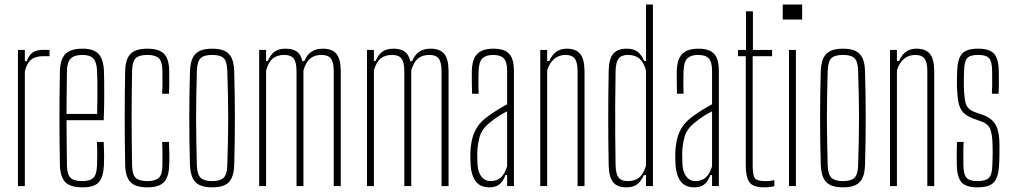

<svg xmlns="http://www.w3.org/2000/svg" viewBox="-20 -820 4466 846"><path d="M59 0V-600H89.5V-550.5H98Q108 -578.5 125.2 -589.5Q142.5 -600.5 172 -600.5Q178.5 -600.5 185.5 -600.2Q192.5 -600 198.5 -600V-572.5H172Q136.5 -572.5 117.8 -557.8Q99 -543 89.5 -506.5V0Z M343.5 5.5Q290.5 5.5 268 -17.2Q245.5 -40 244 -92Q243 -142.5 242.5 -194.5Q242 -246.5 242 -299.2Q242 -352 242.5 -404.2Q243 -456.5 244 -507Q245.5 -560 268.8 -582.8Q292 -605.5 343.5 -605.5Q392 -605.5 413.8 -582.8Q435.5 -560 438 -508Q438.5 -490.5 439 -459.8Q439.5 -429 439.2 -386.2Q439 -343.5 437 -290.5H273Q273 -245.5 273.8 -197.2Q274.5 -149 275 -90.5Q276 -50.5 291.2 -36.2Q306.5 -22 341.5 -22Q376.5 -22 391.2 -36.2Q406 -50.5 407.5 -90.5Q408.5 -112 408.5 -137.5Q408.5 -163 407 -194.5H437Q438.5 -164.5 438.8 -139Q439 -113.5 438 -92Q435.5 -40 415.5 -17.2Q395.5 5.5 343.5 5.5ZM273 -318H408Q409 -359.5 409.2 -396.5Q409.5 -433.5 409 -462.8Q408.5 -492 407.5 -509Q406 -546.5 391.2 -562.2Q376.5 -578 343.5 -578Q307.5 -578 291.8 -562.2Q276 -546.5 275 -509Q274.5 -454 273.8 -408Q273 -362 273 -318Z M694.5 -407Q695.5 -427 695.8 -444.8Q696 -462.5 695.8 -478.8Q695.5 -495 695.5 -509Q695 -549.5 679.5 -563.8Q664 -578 629 -578Q593.5 -578 578.2 -563.8Q563 -549.5 562 -509Q561 -448 560.5 -397.5Q560 -347 560 -299.8Q560 -252.5 560.5 -202Q561 -151.5 562 -90.5Q563 -50.5 578.2 -36.2Q593.5 -22 629 -22Q664 -22 679.5 -36.2Q695 -50.5 695.5 -90.5Q695.5 -113 695.8 -138.2Q696 -163.5 694.5 -194.5H724.5Q726 -164.5 726.2 -139Q726.5 -113.5 725.5 -92Q724 -40 702.2 -17.2Q680.5 5.5 629 5.5Q577.5 5.5 555.2 -17.2Q533 -40 531.5 -92Q530.5 -142.5 530 -194.8Q529.5 -247 529.5 -299.5Q529.5 -352 530 -404.2Q530.5 -456.5 531.5 -507Q533 -560 555.2 -582.8Q577.5 -605.5 629 -605.5Q680.5 -605.5 702.8 -582.8Q725 -560 725.5 -507.5Q725.5 -487 725.8 -462Q726 -437 724.5 -407Z M915 5.5Q880 5.5 859 -4.8Q838 -15 828.2 -36.8Q818.5 -58.5 817 -93.5Q815.5 -144 814.8 -195.8Q814 -247.5 814 -299.5Q814 -351.5 814.8 -403.2Q815.5 -455 817 -505.5Q818.5 -541.5 828.2 -563.2Q838 -585 859 -595.2Q880 -605.5 915 -605.5Q950 -605.5 970.8 -595.2Q991.5 -585 1001.2 -563.2Q1011 -541.5 1012 -505.5Q1013.5 -455 1014.2 -403.2Q1015 -351.5 1015 -299.8Q1015 -248 1014.2 -196.2Q1013.5 -144.5 1012 -93.5Q1011 -58.5 1001.2 -36.8Q991.5 -15 970.8 -4.8Q950 5.5 915 5.5ZM915 -22Q950 -22 965.2 -36.5Q980.5 -51 981.5 -90.5Q983.5 -151.5 984.5 -202Q985.5 -252.5 985.5 -299.8Q985.5 -347 984.5 -397.2Q983.5 -447.5 981.5 -508.5Q980.5 -549 965.8 -563.5Q951 -578 915 -578Q878.5 -578 863.8 -563.5Q849 -549 847.5 -508.5Q846 -447.5 845 -397.2Q844 -347 844 -299.8Q844 -252.5 845 -202Q846 -151.5 847.5 -90.5Q849 -51 864.2 -36.5Q879.5 -22 915 -22Z M1122 0V-600H1152.5V-551.5H1160Q1172.5 -580 1190.5 -592.8Q1208.5 -605.5 1238.5 -605.5Q1270 -605.5 1288 -592.8Q1306 -580 1312.5 -550.5H1321Q1333 -579.5 1352.8 -592.5Q1372.5 -605.5 1402.5 -605.5Q1443.5 -605.5 1462.2 -583Q1481 -560.5 1481.5 -508V0H1450.5V-509Q1450 -546.5 1437.8 -562.2Q1425.5 -578 1397 -578Q1365.5 -578 1346.5 -562Q1327.5 -546 1317 -509.5V0H1286.5V-509Q1286 -546.5 1273.8 -562.2Q1261.5 -578 1233 -578Q1201 -578 1182 -562.2Q1163 -546.5 1152.5 -509.5V0Z M1597 0V-600H1627.5V-551.5H1635Q1647.5 -580 1665.5 -592.8Q1683.5 -605.5 1713.5 -605.5Q1745 -605.5 1763 -592.8Q1781 -580 1787.5 -550.5H1796Q1808 -579.5 1827.8 -592.5Q1847.5 -605.5 1877.5 -605.5Q1918.5 -605.5 1937.2 -583Q1956 -560.5 1956.5 -508V0H1925.5V-509Q1925 -546.5 1912.8 -562.2Q1900.5 -578 1872 -578Q1840.5 -578 1821.5 -562Q1802.5 -546 1792 -509.5V0H1761.5V-509Q1761 -546.5 1748.8 -562.2Q1736.5 -578 1708 -578Q1676 -578 1657 -562.2Q1638 -546.5 1627.5 -509.5V0Z M2136.5 5.5Q2096 5.5 2076.2 -21Q2056.5 -47.5 2053.5 -94Q2053 -108.5 2052.5 -121.5Q2052 -134.5 2052.5 -148Q2054 -180.5 2060.8 -208.8Q2067.5 -237 2083.8 -261.5Q2100 -286 2130.5 -308Q2149 -321.5 2170.8 -335.2Q2192.5 -349 2214.5 -360.5V-509Q2214.5 -546 2200.5 -562Q2186.5 -578 2152.5 -578Q2123 -578 2106.8 -563.8Q2090.5 -549.5 2089 -509Q2088.5 -495.5 2088.2 -478.2Q2088 -461 2088.2 -442.5Q2088.5 -424 2089 -407H2060Q2059.5 -432 2059 -459.2Q2058.5 -486.5 2059 -508Q2060 -542.5 2070.2 -564Q2080.5 -585.5 2101.2 -595.5Q2122 -605.5 2154.5 -605.5Q2188 -605.5 2207.8 -595Q2227.5 -584.5 2236 -562.8Q2244.5 -541 2244.5 -506V0H2214.5V-48.5H2207Q2199 -24.5 2182.8 -9.5Q2166.5 5.5 2136.5 5.5ZM2141 -22Q2169 -22 2187 -38.2Q2205 -54.5 2214.5 -87V-329.5Q2197.5 -321 2179 -309.5Q2160.5 -298 2133.5 -276Q2103.5 -251 2094 -218.8Q2084.5 -186.5 2083 -148Q2083 -139.5 2083.2 -124.8Q2083.5 -110 2084 -95Q2086.5 -60 2101.8 -41Q2117 -22 2141 -22Z M2360.5 0V-600H2391V-551.5H2400.5Q2411.5 -577.5 2430.5 -591.5Q2449.5 -605.5 2477 -605.5Q2517.5 -605.5 2536.2 -583Q2555 -560.5 2555.5 -508V0H2525V-509Q2524.5 -546.5 2512.2 -562.2Q2500 -578 2471.5 -578Q2443 -578 2422 -560.5Q2401 -543 2391 -509.5V0Z M2740.5 5.5Q2700 5.5 2681.5 -17.2Q2663 -40 2662 -92Q2661 -143 2660.5 -193Q2660 -243 2660 -293.5Q2660 -344 2660.5 -397.2Q2661 -450.5 2662 -508Q2663 -560.5 2682 -583Q2701 -605.5 2741.5 -605.5Q2771 -605.5 2788.5 -592.8Q2806 -580 2818 -551.5H2826.5V-800H2857V0H2826.5V-48.5H2817Q2805.5 -22 2787.8 -8.2Q2770 5.5 2740.5 5.5ZM2745.5 -22Q2777.5 -22 2796.8 -38Q2816 -54 2826.5 -90.5V-509.5Q2816 -546.5 2797 -562.2Q2778 -578 2746.5 -578Q2718.5 -578 2706 -562.2Q2693.5 -546.5 2692.5 -509Q2691 -430 2690.8 -360.2Q2690.5 -290.5 2690.8 -224.8Q2691 -159 2692.5 -91Q2693.5 -54 2705.5 -38Q2717.5 -22 2745.5 -22Z M3039.5 5.5Q2999 5.5 2979.2 -21Q2959.5 -47.5 2956.5 -94Q2956 -108.5 2955.5 -121.5Q2955 -134.5 2955.5 -148Q2957 -180.5 2963.8 -208.8Q2970.5 -237 2986.8 -261.5Q3003 -286 3033.5 -308Q3052 -321.5 3073.8 -335.2Q3095.5 -349 3117.5 -360.5V-509Q3117.5 -546 3103.5 -562Q3089.5 -578 3055.5 -578Q3026 -578 3009.8 -563.8Q2993.5 -549.5 2992 -509Q2991.5 -495.5 2991.2 -478.2Q2991 -461 2991.2 -442.5Q2991.5 -424 2992 -407H2963Q2962.5 -432 2962 -459.2Q2961.5 -486.5 2962 -508Q2963 -542.5 2973.2 -564Q2983.5 -585.5 3004.2 -595.5Q3025 -605.5 3057.5 -605.5Q3091 -605.5 3110.8 -595Q3130.5 -584.5 3139 -562.8Q3147.5 -541 3147.5 -506V0H3117.5V-48.5H3110Q3102 -24.5 3085.8 -9.5Q3069.5 5.5 3039.5 5.5ZM3044 -22Q3072 -22 3090 -38.2Q3108 -54.5 3117.5 -87V-329.5Q3100.5 -321 3082 -309.5Q3063.5 -298 3036.5 -276Q3006.5 -251 2997 -218.8Q2987.5 -186.5 2986 -148Q2986 -139.5 2986.2 -124.8Q2986.5 -110 2987 -95Q2989.5 -60 3004.8 -41Q3020 -22 3044 -22Z M3348.5 5.5Q3298 5.5 3282 -17.2Q3266 -40 3266 -92V-572.5H3232V-600H3267V-770H3297.5V-600H3382V-572.5H3296.5V-90.5Q3296.5 -50.5 3305.2 -36.2Q3314 -22 3350.5 -22Q3366 -22 3373.8 -23Q3381.5 -24 3392 -26V0.5Q3382.5 2.5 3371.2 4Q3360 5.5 3348.5 5.5Z M3429 -734V-800H3514.5V-734ZM3456.5 0V-600H3487V0Z M3694.5 5.5Q3659.5 5.5 3638.5 -4.8Q3617.5 -15 3607.8 -36.8Q3598 -58.5 3596.5 -93.5Q3595 -144 3594.2 -195.8Q3593.5 -247.5 3593.5 -299.5Q3593.5 -351.5 3594.2 -403.2Q3595 -455 3596.5 -505.5Q3598 -541.5 3607.8 -563.2Q3617.5 -585 3638.5 -595.2Q3659.5 -605.5 3694.5 -605.5Q3729.5 -605.5 3750.2 -595.2Q3771 -585 3780.8 -563.2Q3790.5 -541.5 3791.5 -505.5Q3793 -455 3793.8 -403.2Q3794.5 -351.5 3794.5 -299.8Q3794.5 -248 3793.8 -196.2Q3793 -144.5 3791.5 -93.5Q3790.5 -58.5 3780.8 -36.8Q3771 -15 3750.2 -4.8Q3729.5 5.5 3694.5 5.5ZM3694.5 -22Q3729.5 -22 3744.8 -36.5Q3760 -51 3761 -90.5Q3763 -151.5 3764 -202Q3765 -252.5 3765 -299.8Q3765 -347 3764 -397.2Q3763 -447.5 3761 -508.5Q3760 -549 3745.2 -563.5Q3730.5 -578 3694.5 -578Q3658 -578 3643.2 -563.5Q3628.5 -549 3627 -508.5Q3625.5 -447.5 3624.5 -397.2Q3623.5 -347 3623.5 -299.8Q3623.5 -252.5 3624.5 -202Q3625.5 -151.5 3627 -90.5Q3628.5 -51 3643.8 -36.5Q3659 -22 3694.5 -22Z M3901.5 0V-600H3932V-551.5H3941.5Q3952.5 -577.5 3971.5 -591.5Q3990.5 -605.5 4018 -605.5Q4058.5 -605.5 4077.2 -583Q4096 -560.5 4096.5 -508V0H4066V-509Q4065.5 -546.5 4053.2 -562.2Q4041 -578 4012.5 -578Q3984 -578 3963 -560.5Q3942 -543 3932 -509.5V0Z M4287.5 5.5Q4236 5.5 4216.5 -17.2Q4197 -40 4196 -92Q4195.5 -113.5 4195.5 -139Q4195.5 -164.5 4197 -194.5H4226Q4224.5 -163.5 4224.8 -138.2Q4225 -113 4225 -90.5Q4226 -50.5 4239.2 -36.2Q4252.5 -22 4287.5 -22Q4323 -22 4337.2 -36.2Q4351.5 -50.5 4352.5 -90.5Q4353 -106 4353.5 -121.5Q4354 -137 4354 -151.5Q4354 -166 4353.5 -179.5Q4352.5 -226 4343.8 -249.8Q4335 -273.5 4306 -284L4269 -297.5Q4239 -308.5 4224 -324.8Q4209 -341 4203.5 -368Q4198 -395 4196.5 -439Q4196 -457.5 4196.5 -473Q4197 -488.5 4197.5 -507Q4199 -560 4218.5 -582.8Q4238 -605.5 4289.5 -605.5Q4341 -605.5 4360.5 -582.8Q4380 -560 4381 -507.5Q4381 -487 4381.2 -462Q4381.5 -437 4380 -407H4350.5Q4351.5 -427 4351.8 -444.8Q4352 -462.5 4351.8 -478.8Q4351.5 -495 4351.5 -509Q4351 -549.5 4338 -563.8Q4325 -578 4289.5 -578Q4254.5 -578 4241.8 -563.8Q4229 -549.5 4228 -509Q4227.5 -489 4227 -473.2Q4226.5 -457.5 4227 -439.5Q4228 -394 4234.5 -366.8Q4241 -339.5 4273 -327L4310 -314Q4349 -300.5 4366.5 -270.8Q4384 -241 4384 -180Q4384 -160 4383.8 -136Q4383.5 -112 4382 -91.5Q4379.5 -40 4359.5 -17.2Q4339.5 5.5 4287.5 5.5Z"/></svg>

Font: Big Shoulders Display ExtraLight
Style: Regular
Weight: 250
Designer: Patric King
Foundry: XO Type Co
Version: Version 2.002